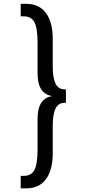

<svg xmlns="http://www.w3.org/2000/svg" viewBox="-20 -832 490 1030"><path d="M327.5 -352.5H333.5V-280.5H327.5Q292.5 -280.5 277.8 -249.5Q263 -218.5 263 -157V-9.5Q263 80 226.5 129.2Q190 178.5 120.5 178.5H91V111.5H106Q148.5 111.5 165 79.2Q181.5 47 181.5 -31.5V-194Q181.5 -305.5 261 -316.5Q181.5 -327.5 181.5 -439V-601.5Q181.5 -680 165 -712.2Q148.5 -744.5 106 -744.5H91V-811.5H120.5Q190 -811.5 226.5 -762.2Q263 -713 263 -623.5V-476Q263 -414.5 277.8 -383.5Q292.5 -352.5 327.5 -352.5Z"/></svg>

Font: League Mono Condensed
Style: Regular
Weight: 400
Width: 1
Designer: Tyler Finck
Foundry: The League of Moveable Type / Tyler Finck
Version: Version 2.210